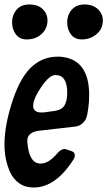

<svg xmlns="http://www.w3.org/2000/svg" viewBox="-31 -830 479 857"><path d="M334 -654Q303 -654 286 -676Q269 -698 269 -730Q269 -764 289.5 -787Q310 -810 346 -810Q384 -810 406 -789Q428 -768 428 -739Q428 -701 400 -677.5Q372 -654 334 -654ZM88 -654Q57 -654 40 -676.5Q23 -699 23 -730Q23 -763 43 -786.5Q63 -810 99 -810Q139 -810 160 -789Q181 -768 181 -739Q181 -703 155 -678.5Q129 -654 88 -654ZM297 -118Q217 7 119 7Q81 7 54 -12.5Q27 -32 13.5 -63Q0 -94 -5.5 -124Q-11 -154 -11 -185Q-11 -273 26.5 -384.5Q64 -496 120 -540Q166 -577 226 -577H236Q367 -568 367 -406V-405Q367 -372 363 -347L361 -334V-333L360 -330Q360 -327 359.5 -324Q359 -321 358 -317.5Q357 -314 357 -312V-313Q353 -294 338.5 -280.5Q324 -267 305 -265L139 -246Q91 -238 91 -202V-197Q98 -100 150 -100Q184 -100 218 -138Q240 -165 256 -165Q260 -165 264 -164H263L290 -155H289Q303 -151 303 -136Q303 -127 297 -118ZM269 -416Q269 -495 217 -495H216Q189 -495 153 -441.5Q117 -388 117 -358Q117 -328 154 -328H162L214 -335Q246 -340 257.5 -360.5Q269 -381 269 -416ZM365 -354 364 -352V-353Z"/></svg>

Font: Bangerz Fix
Style: Regular
Weight: 400
Designer: vernon adams
Foundry: Vernon Adams
Version: Version 2.10;December 28, 2023;FontCreator 13.0.0.2683 64-bi